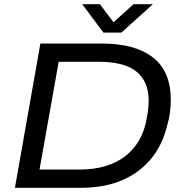

<svg xmlns="http://www.w3.org/2000/svg" viewBox="-20 -893 875 913"><path d="M51 0 172 -686H463Q622 -686 707 -620Q792 -554 792 -419Q792 -387 788 -356.5Q784 -326 775 -297Q752 -201 696 -135Q640 -69 557 -34.5Q474 0 367 0ZM168 -87H364Q426 -87 479 -102.5Q532 -118 573 -148.5Q614 -179 641 -225Q668 -271 678 -332Q682 -351 683.5 -365Q685 -379 686 -390.5Q687 -402 687 -412Q687 -478 659 -519.5Q631 -561 579.5 -580Q528 -599 457 -599H259ZM707 -873 557 -738H472L371 -873H455L538 -763H493L615 -873Z"/></svg>

Font: Archivo SemiExpanded
Style: Italic
Weight: 400
Width: 6
Italic angle: -10°
Designer: Hector Gatti
Foundry: Omnibus-Type
Version: Version 2.001